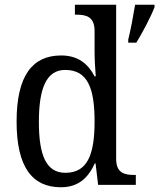

<svg xmlns="http://www.w3.org/2000/svg" viewBox="-20 -780 672 810"><path d="M237 10C310 10 352 -29 380 -91H383L394 0H553V-42H545C504 -42 470 -51 470 -110V-760H296V-718H304C344 -718 379 -709 379 -650V-566C379 -532 381 -490 384 -458H379C352 -510 310 -546 238 -546C116 -546 50 -460 50 -267C50 -75 116 10 237 10ZM521 -613V-600H555C581 -642 616 -708 632 -750V-760H550C542 -712 532 -657 521 -613ZM256 -51C176 -51 144 -122 144 -266C144 -408 176 -485 255 -485C350 -485 379 -408 379 -267C379 -126 348 -51 256 -51Z"/></svg>

Font: Noto Serif Ethiopic SmCn
Style: Regular
Weight: 400
Width: 4
Designer: Monotype Design Team
Foundry: Monotype Imaging Inc.
Version: Version 2.102